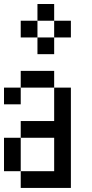

<svg xmlns="http://www.w3.org/2000/svg" viewBox="-20 -1020 457 957"><path d="M0 -166.7V-333.3H83.3V-166.7ZM0 -500V-583.3H83.3V-500ZM166.7 -833.3H83.3V-916.7H166.7ZM166.7 -750V-833.3H250V-750ZM166.7 -916.7V-1000H250V-916.7ZM333.3 -83.3H83.3V-166.7H250V-333.3H83.3V-416.7H250V-583.3H333.3ZM333.3 -833.3H250V-916.7H333.3ZM83.3 -583.3V-666.7H250V-583.3Z"/></svg>

Font: Galmuri11 Condensed
Style: Regular
Weight: 400
Width: 3
Designer: Lee Minseo (quiple)
Version: Version 2.399;hotconv 1.1.1;makeotfexe 2.6.0 DEVELOPMENT